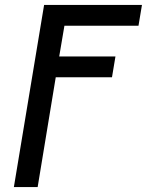

<svg xmlns="http://www.w3.org/2000/svg" viewBox="-20 -540 640 775"><path d="M36 215 158 -520H553L539 -436H240L219 -312H446L432 -228H205L132 215Z"/></svg>

Font: Iosevka Medium Extended
Style: Italic
Weight: 500
Width: 7
Italic angle: -9°
Monospace: yes
Designer: Belleve Invis
Foundry: Belleve Invis
Version: Version 32.5.0; ttfautohint (v1.8.4)